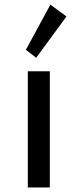

<svg xmlns="http://www.w3.org/2000/svg" viewBox="-20 -826 342 846"><path d="M102.5 0H199.5V-512H102.5ZM139.5 -571.5 273 -753.5 202 -805.5 94 -606.5Z"/></svg>

Font: Spartan Medium
Style: Regular
Weight: 500
Designer: Matt Bailey, Mirko Velimirovic
Foundry: Matt Bailey
Version: Version 1.003; ttfautohint (v1.8.3)